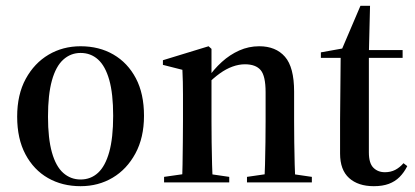

<svg xmlns="http://www.w3.org/2000/svg" viewBox="-20 -627 1428 660"><path d="M257 13Q194 13 145 -15Q96 -43 67.5 -96.5Q39 -150 39 -226Q39 -302 68.5 -356Q98 -410 147 -439Q196 -468 257 -468Q321 -468 370 -439.5Q419 -411 447 -358Q475 -305 475 -229Q475 -154 445.5 -99.5Q416 -45 367 -16Q318 13 257 13ZM257 -10Q292 -10 317 -33Q342 -56 355.5 -104.5Q369 -153 369 -229Q369 -305 355.5 -352.5Q342 -400 317 -422.5Q292 -445 257 -445Q223 -445 197.5 -422Q172 -399 158.5 -350.5Q145 -302 145 -226Q145 -151 158.5 -103Q172 -55 197.5 -32.5Q223 -10 257 -10Z M544 0V-19L635 -32H679L768 -19V0ZM605 0Q607 -24 607.5 -61.5Q608 -99 608.5 -138.5Q609 -178 609 -211V-249Q609 -279 609 -302Q609 -325 608.5 -345.5Q608 -366 607 -387L540 -404V-420L697 -468L707 -459V-362V-360V-211Q707 -178 707.5 -138.5Q708 -99 709 -61.5Q710 -24 712 0ZM829 0V-19L919 -32H963L1052 -19V0ZM888 0Q890 -24 891 -61.5Q892 -99 892.5 -138.5Q893 -178 893 -211V-310Q893 -366 876 -386Q859 -406 822 -406Q801 -406 779 -398Q757 -390 735.5 -374.5Q714 -359 692 -337L687 -357H693Q715 -389 742.5 -414Q770 -439 802.5 -453.5Q835 -468 871 -468Q928 -468 959.5 -432Q991 -396 991 -312V-211Q991 -178 991.5 -138.5Q992 -99 993 -61.5Q994 -24 996 0Z M1203 -428V-455H1364V-428ZM1265 13Q1211 13 1180 -15Q1149 -43 1149 -99Q1149 -129 1149 -153Q1149 -177 1149 -213L1151 -428H1083V-447L1183 -465L1149 -443L1219 -607H1252L1248 -443V-436V-103Q1248 -66 1263.5 -50.5Q1279 -35 1303 -35Q1323 -35 1338.5 -43Q1354 -51 1367 -66L1380 -56Q1369 -34 1353.5 -18.5Q1338 -3 1316.5 5Q1295 13 1265 13Z"/></svg>

Font: Source Serif 4 60pt SemiBold
Style: Regular
Weight: 600
Version: Version 4.004;hotconv 1.0.116;makeotfexe 2.5.65601